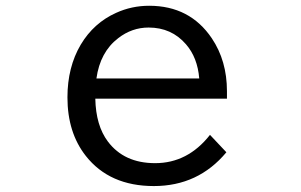

<svg xmlns="http://www.w3.org/2000/svg" viewBox="-20 -601 1040 663"><path d="M763.7 -260.3H309.1Q311 -167.5 352.5 -112.3Q408.7 -37.6 515.6 -37.6Q628.4 -37.6 705.1 -135.3L761.7 -75.2Q664.6 41.5 511.2 41.5Q358.4 41.5 276.4 -62.5Q212.9 -143.1 212.9 -264.6Q212.9 -369.1 258.8 -446.8Q303.7 -522 380.9 -556.6Q434.6 -581.1 495.1 -581.1Q635.7 -581.1 711.4 -468.8Q763.7 -391.1 763.7 -286.1ZM668 -330.1Q662.1 -402.3 622.1 -448.2Q572.3 -505.9 493.2 -505.9Q435.5 -505.9 388.2 -469.2Q325.7 -421.4 313 -330.1Z"/></svg>

Font: BIZ UDPGothic
Style: Regular
Weight: 400
Designer: TypeBank Co., Ltd.
Foundry: Morisawa Inc.
Version: Version 1.051